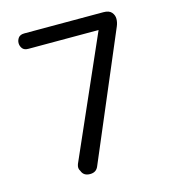

<svg xmlns="http://www.w3.org/2000/svg" viewBox="-97 -708 705 788"><g transform="rotate(-15 255.5 -314.0)"><path d="M225.3 -23Q216.1 0 189.7 0Q162.1 0 154 -23Q149.4 -29.9 148.9 -36.8Q148.3 -43.7 151.7 -52.9L375.9 -562.1H78.2Q59.8 -562.1 52.3 -572.4Q44.8 -582.8 44.8 -594.8Q44.8 -606.9 52.3 -617.2Q59.8 -627.6 78.2 -627.6H413.8Q437.9 -627.6 448.3 -615.5Q458.6 -603.4 458.6 -587.9Q458.6 -572.4 451.7 -556.3Z"/></g></svg>

Font: Mallanna
Style: Regular
Weight: 400
Designer: Purushoth Kumar Guthula
Foundry: Andhrapradesh Society for Knowledge Networks
Version: Version 1.0.4; ttfautohint (vUNKNOWN) -l 7 -r 28 -G 50 -x 13